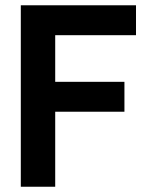

<svg xmlns="http://www.w3.org/2000/svg" viewBox="-20 -710 567 730"><path d="M189.9 -398.9H453.1V-285.2H189.9V0H59.1V-689.9H497.1V-576.2H189.9Z"/></svg>

Font: D-DIN-PRO
Style: Bold
Weight: 700
Designer: Charles Nix
Foundry: Datto Inc.
Version: Version 1.000;hotconv 1.0.109;makeotfexe 2.5.65596